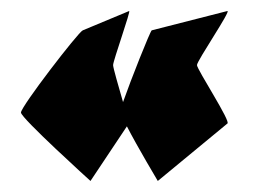

<svg xmlns="http://www.w3.org/2000/svg" viewBox="-20 -514 472 348"><path d="M18 -310C18 -300 144 -186 144 -186L210 -285C229 -248 266 -186 266 -186L392 -290C400 -292 337 -388 337 -396C337 -404 400 -496 392 -494L255 -459C252 -457 217 -369 203 -329C195 -357 185 -391 185 -396C185 -404 218 -496 214 -494L130 -459C122 -456 18 -321 18 -310Z"/></svg>

Font: Ampere
Style: SCUltCnd
Weight: 400
Version: Version 1